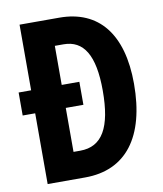

<svg xmlns="http://www.w3.org/2000/svg" viewBox="-81 -780 721 847"><g transform="rotate(-10 279.5 -357.0)"><path d="M242 -714H64V-420H8V-317H64V0H232C415 0 516 -131 516 -370C516 -593 418 -714 242 -714ZM240 -595C329 -595 375 -524 375 -364C375 -199 330 -120 231 -120H201V-317H280V-420H201V-595Z"/></g></svg>

Font: Noto Sans Georgian ExtraCondensed Bold
Style: Regular
Weight: 700
Width: 2
Designer: Monotype Design Team, Akaki Razmadze
Foundry: Google LLC
Version: Version 2.005